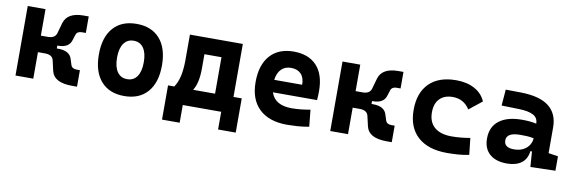

<svg xmlns="http://www.w3.org/2000/svg" viewBox="-49 -901 4200 1408"><g transform="rotate(10 2051.0 -197.5)"><path d="M68.8 0V-517.6H201.2V-320.3H253.4Q307.1 -320.3 317.9 -360.4L339.4 -437Q363.3 -520 484.9 -520H522.5V-397H493.2Q458.5 -397 449.7 -370.6L436.5 -329.1Q419.9 -269.5 337.9 -269.5H332.5V-248H342.8Q429.7 -248 446.3 -188.5L459.5 -147Q468.3 -120.6 502.9 -120.6H527.3V2.4H489.7Q355 2.4 335.4 -80.6L317.9 -157.2Q308.6 -197.3 253.4 -197.3H201.2V0Z M878.9 9.8Q767.1 9.8 705.6 -60.5Q644 -130.9 644 -258.8Q644 -387.2 705.6 -457.3Q767.1 -527.3 878.9 -527.3Q990.7 -527.3 1052.2 -457.3Q1113.8 -387.2 1113.8 -258.8Q1113.8 -130.9 1052.2 -60.5Q990.7 9.8 878.9 9.8ZM878.9 -115.7Q926.8 -115.7 952.6 -153.1Q978.5 -190.4 978.5 -258.8Q978.5 -327.6 952.6 -364.7Q926.8 -401.9 878.9 -401.9Q831.5 -401.9 805.4 -364.7Q779.3 -327.6 779.3 -258.8Q779.3 -190.4 805.4 -153.1Q831.5 -115.7 878.9 -115.7Z M1183.1 131.8V-123H1229.5Q1254.4 -159.7 1265.4 -210.7Q1276.4 -261.7 1276.4 -329.1V-517.6H1670.4V-123H1731.9V131.8H1600.6V0H1314.5V131.8ZM1533.2 -123V-394.5H1406.2V-287.6Q1406.2 -236.3 1397.9 -195.6Q1389.6 -154.8 1370.1 -123Z M2091.8 9.8Q1957.5 9.8 1884.3 -59.8Q1811 -129.4 1811 -259.8Q1811 -386.7 1873.3 -457Q1935.5 -527.3 2048.8 -527.3Q2159.7 -527.3 2220.2 -462.4Q2280.8 -397.5 2280.8 -273.4Q2280.8 -238.3 2277.8 -206.5H1949.2Q1979.5 -115.2 2103.5 -115.2Q2138.7 -115.2 2172.9 -118.9Q2207 -122.6 2242.7 -128.9L2255.4 -3.9Q2205.6 4.9 2164.6 7.3Q2123.5 9.8 2091.8 9.8ZM1942.9 -298.3H2150.9Q2150.9 -350.6 2124.3 -378.4Q2097.7 -406.2 2049.8 -406.2Q2004.9 -406.2 1977.3 -378.2Q1949.7 -350.1 1942.9 -298.3Z M2412.6 0V-517.6H2544.9V-320.3H2597.2Q2650.9 -320.3 2661.6 -360.4L2683.1 -437Q2707 -520 2828.6 -520H2866.2V-397H2836.9Q2802.2 -397 2793.5 -370.6L2780.3 -329.1Q2763.7 -269.5 2681.6 -269.5H2676.3V-248H2686.5Q2773.4 -248 2790 -188.5L2803.2 -147Q2812 -120.6 2846.7 -120.6H2871.1V2.4H2833.5Q2698.7 2.4 2679.2 -80.6L2661.6 -157.2Q2652.3 -197.3 2597.2 -197.3H2544.9V0Z M3283.2 9.8Q3142.1 9.8 3064.9 -59.8Q2987.8 -129.4 2987.8 -259.8Q2987.8 -386.7 3058.1 -457Q3128.4 -527.3 3258.8 -527.3Q3338.9 -527.3 3396.2 -496.1Q3453.6 -464.8 3477.5 -407.7L3381.8 -331.5Q3336.9 -401.9 3254.9 -401.9Q3192.9 -401.9 3158 -366.2Q3123 -330.6 3123 -264.6Q3123 -191.9 3167.7 -153.8Q3212.4 -115.7 3294.9 -115.7Q3330.1 -115.7 3365 -119.1Q3399.9 -122.6 3433.1 -128.4L3446.8 -4.9Q3407.2 3.9 3365.2 6.8Q3323.2 9.8 3283.2 9.8Z M3903.8 4.9 3895.5 -109.4H3883.8Q3876.5 -49.8 3836.2 -20Q3795.9 9.8 3728.5 9.8Q3646 9.8 3600.1 -30.8Q3554.2 -71.3 3554.2 -146Q3554.2 -232.9 3614.3 -279.3Q3674.3 -325.7 3784.7 -325.7Q3816.9 -325.7 3842 -323.2Q3867.2 -320.8 3890.6 -315.4V-316.9Q3890.6 -358.4 3855.2 -377.7Q3819.8 -397 3750 -398.9L3617.7 -402.3L3627.4 -522.5L3740.2 -521Q3880.9 -519 3949.2 -465.6Q4017.6 -412.1 4017.6 -309.6V-118.2L4089.4 -107.4V0ZM3890.6 -206.5Q3862.3 -212.4 3839.4 -213.4Q3816.4 -214.4 3791 -214.4Q3688.5 -214.4 3688.5 -155.8Q3688.5 -101.6 3761.2 -101.6Q3803.2 -101.6 3831.8 -116.9Q3860.4 -132.3 3875 -156.5Q3889.6 -180.7 3890.6 -206.5Z"/></g></svg>

Font: Cascadia Code NF
Style: Bold
Weight: 700
Monospace: yes
Designer: Aaron Bell
Foundry: Saja Typeworks
Version: Version 2404.023; ttfautohint (v1.8.4)